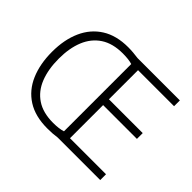

<svg xmlns="http://www.w3.org/2000/svg" viewBox="-151 -966 1217 1217"><g transform="rotate(45 457.0 -357.5)"><path d="M383 -721Q408 -721 429 -719Q450 -717 474 -714H853V-662H530V-401H833V-349H530V-52H853V0H472Q453 3 431 4.5Q409 6 384 6Q276 6 204.5 -39.5Q133 -85 97.5 -167.5Q62 -250 62 -359Q62 -468 98.5 -549.5Q135 -631 206.5 -676Q278 -721 383 -721ZM387 -669Q297 -669 238.5 -630.5Q180 -592 151.5 -522.5Q123 -453 123 -359Q123 -263 151 -192.5Q179 -122 237 -83.5Q295 -45 385 -45Q438 -45 472 -56V-659Q456 -664 434.5 -666.5Q413 -669 387 -669Z"/></g></svg>

Font: RS Noto Sans Light
Style: Regular
Weight: 300
Designer: Monotype Design Team
Foundry: Monotype Imaging Inc.
Version: Version 3.10